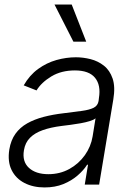

<svg xmlns="http://www.w3.org/2000/svg" viewBox="-20 -802 564 834"><path d="M173.3 12.2Q124 12.2 86.4 -7.1Q48.8 -26.4 30.5 -63.2Q12.2 -100.1 20.5 -152.8Q27.3 -193.4 47.1 -220.9Q66.9 -248.5 98.1 -266.1Q129.4 -283.7 169.4 -294.2Q209.5 -304.7 256.3 -310.1Q303.2 -315.9 335.7 -320.3Q368.2 -324.7 386.5 -333.7Q404.8 -342.8 408.2 -363.3L409.7 -376Q418.9 -432.1 392.8 -464.1Q366.7 -496.1 305.2 -496.1Q246.1 -496.1 202.9 -470Q159.7 -443.8 138.7 -409.2L83 -431.2Q108.4 -475.6 145.5 -502.4Q182.6 -529.3 225.3 -541.3Q268.1 -553.2 309.6 -553.2Q340.8 -553.2 373 -545.2Q405.3 -537.1 431.2 -516.8Q457 -496.6 469.2 -460.7Q481.4 -424.8 472.2 -370.1L410.6 0H348.1L362.3 -86.4H358.4Q343.3 -62.5 317.1 -39.8Q291 -17.1 255.1 -2.4Q219.2 12.2 173.3 12.2ZM189.9 -45.4Q240.2 -45.4 281 -67.9Q321.8 -90.3 348.4 -127.7Q375 -165 382.3 -209.5L395 -288.1Q387.2 -281.2 369.6 -275.9Q352.1 -270.5 330.3 -266.6Q308.6 -262.7 286.4 -259.8Q264.2 -256.8 247.6 -254.9Q200.7 -249 166 -236.8Q131.3 -224.6 110.4 -203.6Q89.4 -182.6 84 -149.4Q75.7 -100.1 105.7 -72.8Q135.7 -45.4 189.9 -45.4ZM298.8 -621.1 216.8 -782.2H291.5L354.5 -621.1Z"/></svg>

Font: Inter Tight Light
Style: Italic
Weight: 300
Italic angle: -9.39999°
Designer: Rasmus Andersson
Foundry: rsms
Version: Version 3.004